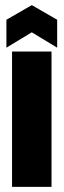

<svg xmlns="http://www.w3.org/2000/svg" viewBox="-20 -729 248 749"><path d="M27 0V-528H181V0ZM5 -543V-652L104 -709L203 -652V-543L104 -603Z"/></svg>

Font: Bricolage Grotesque 72pt Condensed ExtraBold
Style: Regular
Weight: 800
Width: 3
Designer: Mathieu Triay
Foundry: Atelier Triay
Version: Version 1.001;gftools[0.9.33.dev8+g029e19f]